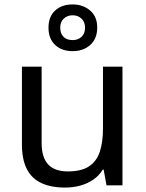

<svg xmlns="http://www.w3.org/2000/svg" viewBox="-20 -837 658 867"><path d="M533 -536V0H461L448 -71H444Q427 -43 400 -25Q373 -7 341 1.5Q309 10 274 10Q210 10 166.5 -10.5Q123 -31 101 -74Q79 -117 79 -185V-536H168V-191Q168 -127 197 -95Q226 -63 287 -63Q347 -63 381.5 -85.5Q416 -108 430.5 -151.5Q445 -195 445 -257V-536ZM308 -606Q259 -606 229 -634Q199 -662 199 -712Q199 -762 229 -789.5Q259 -817 308 -817Q355 -817 387 -789.5Q419 -762 419 -713Q419 -662 387.5 -634Q356 -606 308 -606ZM308 -656Q333 -656 348.5 -671Q364 -686 364 -712Q364 -738 348 -753Q332 -768 308 -768Q284 -768 268 -753Q252 -738 252 -712Q252 -686 266.5 -671Q281 -656 308 -656Z"/></svg>

Font: Noto Sans Hebrew
Style: Regular
Weight: 400
Designer: Monotype Design Team
Foundry: Monotype Imaging Inc.
Version: Version 2.003;January 10, 2023;FontCreator 14.0.0.2877 64-bi